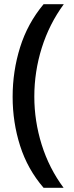

<svg xmlns="http://www.w3.org/2000/svg" viewBox="-20 -734 353 912"><path d="M40 -274Q40 -396 75.5 -509.5Q111 -623 187 -714H283Q214 -620 178.5 -507Q143 -394 143 -275Q143 -159 178 -47Q213 65 282 158H187Q111 70 75.5 -41.5Q40 -153 40 -274Z"/></svg>

Font: Noto Sans Sora Sompeng Medium
Style: Regular
Weight: 500
Designer: Monotype Design Team. David Williams.
Foundry: Monotype Imaging Inc.
Version: Version 2.101; ttfautohint (v1.8.4.7-5d5b)